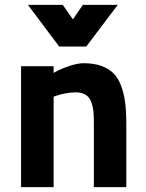

<svg xmlns="http://www.w3.org/2000/svg" viewBox="-20 -772 601 792"><path d="M201.2 0H66.9V-499H201.2V-471.2Q208.5 -475.6 221.2 -482.2Q233.9 -488.8 266.8 -500Q299.8 -511.2 325.2 -511.2Q366.7 -511.2 397.2 -500.5Q427.7 -489.7 447.5 -470.2Q467.3 -450.7 479.2 -418.9Q491.2 -387.2 496.1 -349.6Q501 -312 501 -261.2V0H367.2V-266.1Q367.2 -291 365.7 -308.6Q364.3 -326.2 359.4 -342.8Q354.5 -359.4 346.4 -369.4Q338.4 -379.4 324.7 -385.3Q311 -391.1 292 -391.1Q271 -391.1 248.3 -386.5Q225.6 -381.8 213.4 -377.4L201.2 -373ZM224.1 -580.1 95.2 -752H238.8L280.8 -691.9L321.8 -752H465.8L335.9 -580.1Z"/></svg>

Font: TitilliumText25L
Style: 999 wt
Weight: 900
Designer: Accademia di Belle Arti di Urbino and others
Foundry: Accademia di Belle Arti di Urbino and others.
Version: Version 25.000